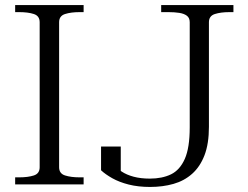

<svg xmlns="http://www.w3.org/2000/svg" viewBox="-20 -730 983 760"><path d="M137 -68V-642Q137 -667 114 -674.5Q91 -682 56 -682H40V-710H311V-682H295Q261 -682 237.5 -674.5Q214 -667 214 -642V-68Q214 -43 237.5 -35.5Q261 -28 295 -28H311V0H40V-28H56Q91 -28 114 -35.5Q137 -43 137 -68ZM618 -710H904V-682H888Q854 -682 830.5 -674.5Q807 -667 807 -642V-228Q807 -161 789.5 -115.5Q772 -70 740.5 -42Q709 -14 666.5 -2Q624 10 574 10Q527 10 489.5 0.5Q452 -9 424.5 -24.5Q397 -40 380 -56V-150H458V-37Q448 -40 441 -46.5Q434 -53 430.5 -59.5Q427 -66 427 -72Q427 -78 431 -80Q442 -64 461.5 -51Q481 -38 509 -30.5Q537 -23 573 -23Q622 -23 657 -40Q692 -57 711.5 -101Q731 -145 731 -226V-642Q731 -659 720 -667.5Q709 -676 690 -679Q671 -682 647 -682H618Z"/></svg>

Font: Roboto Serif 120pt Expanded Light
Style: Regular
Weight: 300
Width: 7
Designer: Greg Gazdowicz
Foundry: Commercial Type
Version: Version 1.008